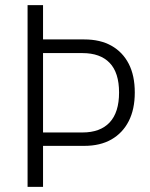

<svg xmlns="http://www.w3.org/2000/svg" viewBox="-20 -725 583 745"><path d="M87 0V-705H147V-572H307Q369 -572 412.5 -547.5Q456 -523 479.5 -477.5Q503 -432 503 -366Q503 -301 479.5 -255Q456 -209 412.5 -184Q369 -159 307 -159H147V0ZM147 -211H300Q369 -211 405.5 -250Q442 -289 442 -366Q442 -443 405.5 -481Q369 -519 300 -519H147Z"/></svg>

Font: Nunito Sans 10pt Condensed Light
Style: Regular
Weight: 300
Width: 3
Designer: Vernon Adams
Foundry: Vernon Adams
Version: Version 3.101;gftools[0.9.27]